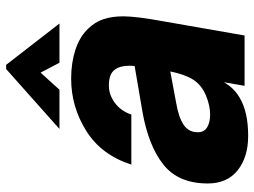

<svg xmlns="http://www.w3.org/2000/svg" viewBox="-124 -712 848 641"><g transform="rotate(-90 300.5 -392.0)"><path d="M8 -123Q8 -221 71 -271Q134 -321 248 -341L400 -367Q401 -373 401 -385Q401 -416 388 -433Q374 -453 335 -453Q304 -453 277 -433Q250 -413 238 -378H71Q103 -478 183.5 -528.5Q264 -579 358 -579Q410 -579 453.5 -565Q497 -551 524 -523Q547 -500 556.5 -471Q566 -442 566 -405Q566 -362 549 -269L502 0H334L346 -69Q328 -37 297 -18Q249 12 167 12Q96 12 52 -23Q8 -58 8 -123ZM302 -129Q337 -144 354.5 -171.5Q372 -199 382 -248L275 -228Q229 -220 204 -203.5Q179 -187 179 -156Q179 -135 195.5 -125Q212 -115 238 -115Q268 -115 302 -129ZM321 -618H190L390 -796H404L542 -618H411L378 -681Z"/></g></svg>

Font: Open Sauce One Black Italic
Style: Regular
Weight: 900
Italic angle: -10°
Designer: Alfredo Marco Pradil
Foundry: Creative Sauce Fz LLC
Version: Version 1.477